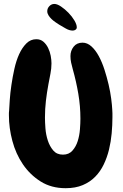

<svg xmlns="http://www.w3.org/2000/svg" viewBox="-20 -940 628 978"><path d="M552.7 -342.8Q552.7 -302.7 548.8 -260.3Q544.9 -217.8 535.2 -177.7Q525.4 -137.7 508.3 -102.1Q491.2 -66.4 464.8 -39.6Q438.5 -12.7 401.4 2.9Q364.3 18.6 314.5 18.6Q241.2 18.6 187 -15.6Q132.8 -49.8 96.7 -103Q60.5 -156.2 43 -222.2Q25.4 -288.1 25.4 -352.5Q25.4 -359.4 25.4 -365.2Q25.4 -371.1 26.4 -376Q27.3 -396.5 29.8 -431.6Q32.2 -466.8 38.1 -506.8Q43.9 -546.9 53.2 -588.9Q62.5 -630.9 77.6 -664.1Q92.8 -697.3 114.3 -718.8Q135.7 -740.2 165 -740.2Q186.5 -740.2 201.2 -727.5Q215.8 -714.8 225.1 -695.8Q234.4 -676.8 238.3 -655.8Q242.2 -634.8 242.2 -617.2Q242.2 -590.8 236.8 -564Q231.4 -537.1 226.6 -510.7Q218.8 -468.8 213.9 -426.8Q209 -384.8 209 -340.8Q209 -318.4 211.4 -286.1Q213.9 -253.9 223.6 -224.1Q233.4 -194.3 251.5 -173.3Q269.5 -152.3 300.8 -152.3Q331.1 -152.3 349.1 -172.9Q367.2 -193.4 376 -221.7Q384.8 -250 387.2 -281.2Q389.6 -312.5 389.6 -335Q389.6 -399.4 378.9 -462.4Q368.2 -525.4 350.6 -587.9Q345.7 -604.5 342.3 -621.1Q338.9 -637.7 338.9 -654.3Q338.9 -681.6 355 -702.1Q371.1 -722.7 400.4 -722.7Q424.8 -722.7 445.8 -703.6Q466.8 -684.6 483.4 -653.8Q500 -623 512.2 -585Q524.4 -546.9 533.2 -509.3Q542 -471.7 546.4 -437.5Q550.8 -403.3 551.8 -381.8Q552.7 -372.1 552.7 -362.8Q552.7 -353.5 552.7 -342.8ZM371.1 -800.8Q371.1 -793 364.7 -788.6Q358.4 -784.2 350.6 -784.2Q333 -784.2 314 -795.4Q294.9 -806.6 281.2 -814.5Q272.5 -820.3 262.2 -827.1Q252 -834 242.7 -842.8Q233.4 -851.6 227.1 -861.8Q220.7 -872.1 220.7 -882.8Q220.7 -897.5 231.4 -908.7Q242.2 -919.9 256.8 -919.9Q271.5 -919.9 291 -906.7Q310.5 -893.6 328.6 -875Q346.7 -856.4 358.9 -835.9Q371.1 -815.4 371.1 -800.8Z"/></svg>

Font: Chewy
Style: Regular
Weight: 400
Version: Version 1.001